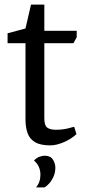

<svg xmlns="http://www.w3.org/2000/svg" viewBox="-20 -629 383 836"><path d="M199 4Q156 4 132.5 -10Q109 -24 100 -49.5Q91 -75 91 -107V-441H13V-484L91 -505L115 -609H173V-495H314V-467L300 -441H173V-114Q173 -83 185.5 -73.5Q198 -64 223 -64Q251 -64 274 -69.5Q297 -75 303 -77L313 -45Q289 -23 257 -9.5Q225 4 199 4ZM137 187Q156 164 156 132Q156 114 149.5 98.5Q143 83 128 70Q139 58 152 53.5Q165 49 174 49Q200 49 210.5 66Q221 83 221 101Q221 122 213 140Q205 158 194 170Q183 182 174 187Z"/></svg>

Font: Faustina Light
Style: Regular
Weight: 400
Version: Version 1.200